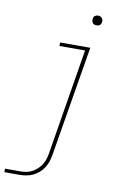

<svg xmlns="http://www.w3.org/2000/svg" viewBox="-123 -754 672 1027"><g transform="rotate(10 213.0 -241.0)"><path d="M-24 215V196H57Q73 196 89 193.5Q105 191 120 183.5Q135 176 148 164.5Q161 153 170.5 139Q180 125 185 109.5Q190 94 193 78L288 -501H149V-520H313L213 81Q210 99 204 117Q198 135 187.5 151Q177 167 162 180Q147 193 129.5 201Q112 209 93.5 212Q75 215 57 215ZM325 -644Q318 -644 312.5 -646Q307 -648 303.5 -653Q300 -658 299 -664Q298 -670 299 -676Q299 -681 301.5 -685Q304 -689 307.5 -691.5Q311 -694 315.5 -695.5Q320 -697 325 -697Q331 -697 337 -694.5Q343 -692 346.5 -687Q350 -682 351 -676Q352 -670 351 -664Q350 -659 347.5 -655Q345 -651 341.5 -648.5Q338 -646 333.5 -645Q329 -644 325 -644Z"/></g></svg>

Font: Iosevka Etoile Thin Oblique
Style: Regular
Weight: 100
Italic angle: -9°
Designer: Belleve Invis
Foundry: Belleve Invis
Version: Version 15.5.2; ttfautohint (v1.8.4)